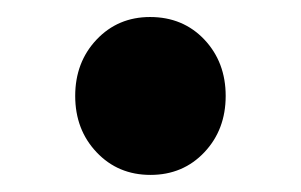

<svg xmlns="http://www.w3.org/2000/svg" viewBox="-20 -194 357 228"><path d="M158.2 -173.8Q197.3 -173.8 222.7 -147Q248 -120.1 248 -80.1Q248 -40 222.7 -13.2Q197.3 13.7 158.7 13.7Q120.1 13.7 94.7 -13.2Q69.3 -40 69.3 -80.1Q69.3 -120.1 94.7 -147Q120.1 -173.8 158.2 -173.8Z"/></svg>

Font: Bpmf GenYo Gothic B
Style: B
Weight: 700
Foundry: But Ko
Version: Version 1.320